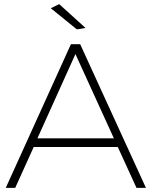

<svg xmlns="http://www.w3.org/2000/svg" viewBox="-20 -914 737 934"><path d="M644 0 553 -199H144L54 0H8L325 -699H370L690 0ZM162 -241H534L347 -651ZM268 -894 396 -778 354 -771 227 -874Z"/></svg>

Font: Argentum Sans ExtraLight
Style: Regular
Weight: 275
Designer: Julieta Ulanovsky (Modified by Cristiano Sobral)
Foundry: Julieta Ulanovsky
Version: Version 1.000; ttfautohint (v1.5.65-e2d9)